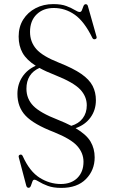

<svg xmlns="http://www.w3.org/2000/svg" viewBox="-20 -732 554 937"><path d="M442 36Q442 98.5 399.5 141.8Q357 185 279.5 185Q239.5 185 213 175Q186.5 165 170.8 155Q155 145 147.5 145Q141 145 137.8 154.8Q134.5 164.5 130.8 174.5Q127 184.5 119.5 184.5Q111 184.5 108 173.5L72 37Q68.5 26 77.5 23Q86.5 20 91 30Q124.5 104.5 173.2 135.2Q222 166 277 166Q328 166 357.8 136.2Q387.5 106.5 387.5 57.5Q387.5 15 357.2 -19.2Q327 -53.5 244 -87Q145 -125 105 -167.2Q65 -209.5 65 -274Q65 -320.5 88.8 -356.5Q112.5 -392.5 154.5 -411Q109.5 -439.5 90.2 -473.8Q71 -508 71 -553.5Q71 -601 93.2 -636.5Q115.5 -672 153.8 -692Q192 -712 240 -712Q279.5 -712 304.8 -702.2Q330 -692.5 345.2 -683Q360.5 -673.5 369 -673.5Q376.5 -673.5 380 -683Q383.5 -692.5 387.2 -702Q391 -711.5 398.5 -711.5Q406.5 -711.5 409 -702L451 -553.5Q454 -544 445 -541Q436 -538 431 -546.5Q391.5 -627.5 344.8 -660.2Q298 -693 242.5 -693Q191 -693 158.8 -661.8Q126.5 -630.5 126.5 -576.5Q126.5 -528 156.8 -493Q187 -458 268 -426Q337.5 -398.5 376.8 -371.2Q416 -344 432 -312.8Q448 -281.5 448 -243Q448 -195 421.8 -158.8Q395.5 -122.5 349 -106.5Q401.5 -75.5 421.8 -41.2Q442 -7 442 36ZM262.5 -147.5Q300 -132.5 328 -118Q364 -128.5 383.8 -154.8Q403.5 -181 403.5 -218Q403.5 -261.5 371 -295.8Q338.5 -330 249 -365.5Q204 -383 172.5 -400.5Q109 -372 109 -299Q109 -250 142.5 -215.5Q176 -181 262.5 -147.5Z"/></svg>

Font: Fraunces 72pt S000 Light
Style: Regular
Weight: 300
Version: Version 1.000; ttfautohint (v1.8.3)